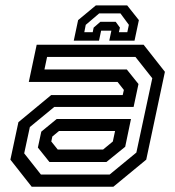

<svg xmlns="http://www.w3.org/2000/svg" viewBox="-20 -710 666 730"><path d="M100.5 0 19.5 -103 50 -245.5 174.5 -348.5H446.5L451 -368L427 -398.5H89.5L119.5 -540H526L607 -437L536 -103L411 0ZM168 -94 124 -149 137 -209.5 195.5 -257.5H478L456 -152L384.5 -94ZM135.5 -46.5H397L498.5 -130L559 -412.5L495 -493.5H159L149 -446H462L506.5 -390.5L488 -303.5H186.5L93.5 -227L72 -127ZM199.5 -141.5H372L409 -172L417.5 -212H204.5L179 -191L175 -172ZM463.5 -689.5 508 -633.5 491.5 -555.5H395.5L403.5 -593.5H364.5L356.5 -555.5H260.5L277 -633.5L344.5 -689.5ZM438 -659H357L306 -615.5L300.5 -587.5H332.5L336 -605L361.5 -627H420L436 -605L432 -587.5H464L470 -615.5Z"/></svg>

Font: Tourney Medium
Style: Italic
Weight: 500
Italic angle: -12°
Version: Version 1.015